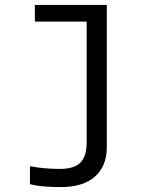

<svg xmlns="http://www.w3.org/2000/svg" viewBox="-20 -544 658 782"><path d="M333 35V-456H122V-524H415V55Q415 132 367 175Q319 218 227 218Q193 218 161 215.5Q129 213 102 206V133Q133 139 164.5 141.5Q196 144 223 144Q282 144 307.5 118.5Q333 93 333 35Z"/></svg>

Font: Fragment Mono
Style: Regular
Weight: 400
Monospace: yes
Designer: Wei Huang based on Nimbus Sans by URW Studio, based on Helvetica by Max Miedinger.
Foundry: Wei Huang
Version: Version 1.021; ttfautohint (v1.8.4.7-5d5b)